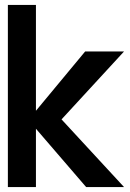

<svg xmlns="http://www.w3.org/2000/svg" viewBox="-20 -760 530 780"><path d="M230 -275 484 0H330L126 -237V0H12V-740H126V-310L326 -551H484Z"/></svg>

Font: Poppins Medium A&M
Style: Regular
Weight: 500
Designer: Ninad Kale (Devanagari), Jonny Pinhorn (Latin)
Foundry: Indian Type Foundry
Version: 4.004